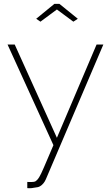

<svg xmlns="http://www.w3.org/2000/svg" viewBox="-20 -750 578 992"><path d="M121 190Q137 191 150 190Q163 189 168 183Q174 179 182.5 165.5Q191 152 207.5 113.5Q224 75 256 0L19 -520H56L274 -38L479 -520H514L217 176Q212 188 204 197.5Q196 207 186.5 212.5Q177 218 162 219Q153 221 143 222Q133 223 121 222ZM167 -653 261 -730H287L382 -653L359 -638L274 -701L189 -638Z"/></svg>

Font: Raleway Thin ExtraLight
Style: Regular
Weight: 250
Version: Version 4.026